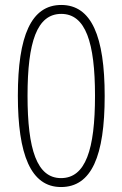

<svg xmlns="http://www.w3.org/2000/svg" viewBox="-20 -744 493 774"><path d="M226 10C349 10 402 -115 402 -357C402 -597 349 -724 227 -724C106 -724 52 -600 52 -358C52 -121 104 10 226 10ZM226 -26C129 -26 91 -141 91 -358C91 -575 129 -688 227 -688C325 -688 363 -573 363 -358C363 -141 325 -26 226 -26Z"/></svg>

Font: Noto Sans Gurmukhi Condensed ExtraLight
Style: Regular
Weight: 200
Width: 3
Designer: Jelle Bosma - Monotype Design Team
Foundry: Monotype Imaging Inc.
Version: Version 2.004